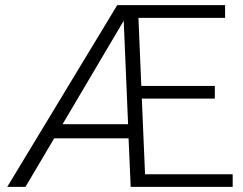

<svg xmlns="http://www.w3.org/2000/svg" viewBox="-20 -731 951 751"><path d="M890.1 0H491.2L482.9 -189.9H191.9L79.6 0H8.3L438.5 -710.9H860.4V-661.1H521.5L532.7 -395H820.3V-345.2H534.7L547.4 -49.3H890.1ZM224.6 -245.1H481L463.9 -649.9Z"/></svg>

Font: TypoPRO Roboto
Style: Regular
Weight: 300
Designer: Google
Version: Version 2.136; 2016